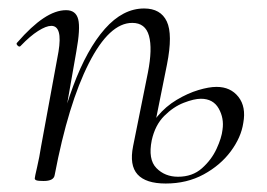

<svg xmlns="http://www.w3.org/2000/svg" viewBox="-20 -419 631 453"><path d="M371 14Q324 14 304.5 -7.5Q285 -29 294 -74L329 -248Q340 -304 331.5 -334.5Q323 -365 292 -365Q238 -365 189.5 -269.5Q141 -174 109 -6L98 -7Q120 -128 152.5 -215.5Q185 -303 227.5 -351Q270 -399 320 -399Q359 -399 373.5 -368.5Q388 -338 374 -267L338 -88Q329 -43 349 -22.5Q369 -2 400 -2Q434 -2 456.5 -22Q479 -42 491 -68Q503 -94 505 -113Q509 -140 496 -163Q483 -186 454 -186Q438 -186 413.5 -176.5Q389 -167 367.5 -145.5Q346 -124 338 -88L325 -89Q332 -121 351.5 -144.5Q371 -168 397 -183.5Q423 -199 448 -206.5Q473 -214 491 -214Q524 -214 542.5 -190.5Q561 -167 554 -129Q549 -95 524.5 -62Q500 -29 460.5 -7.5Q421 14 371 14ZM83 8Q70 8 66 6.5Q62 5 62 2Q62 -1 67.5 -24.5Q73 -48 77 -74L118 -297Q128 -358 101 -358Q89 -358 70 -346Q51 -334 29 -311Q26 -307 21.5 -311.5Q17 -316 21 -319Q54 -357 82.5 -376Q111 -395 136 -395Q159 -395 164.5 -373.5Q170 -352 160 -297L109 -6Q107 8 83 8Z"/></svg>

Font: Cormorant Light
Style: Italic
Weight: 300
Italic angle: -10°
Designer: Christian Thalmann (Catharsis Fonts)
Foundry: Catharsis Fonts
Version: Version 4.000